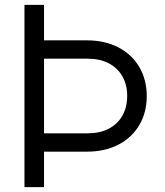

<svg xmlns="http://www.w3.org/2000/svg" viewBox="-20 -765 675 785"><path d="M80 -745H160V-600H336Q408 -600 463.5 -571.5Q519 -543 549.5 -491Q580 -439 580 -372Q580 -305 549.5 -253.5Q519 -202 464 -173.5Q409 -145 336 -145H160V0H80ZM500 -373Q500 -419 480 -453.5Q460 -488 424 -506.5Q388 -525 340 -525H160V-220H340Q388 -220 424 -238.5Q460 -257 480 -291.5Q500 -326 500 -373Z"/></svg>

Font: Trafiko Sans Variable
Style: Regular
Weight: 400
Designer: Gumpita Rahayu / Trafiko
Foundry: Tokotype / Trafiko
Version: Version 0.001;FEAKit 1.0